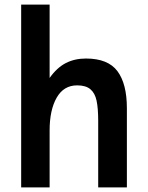

<svg xmlns="http://www.w3.org/2000/svg" viewBox="-20 -810 640 830"><path d="M71.5 0V-790H194.5V-473Q226 -517.5 264.2 -537.2Q302.5 -557 351.5 -557Q447 -557 487.8 -502.2Q528.5 -447.5 528.5 -342V0H404.5V-287Q404.5 -342 397.5 -374.8Q390.5 -407.5 370.8 -424.2Q351 -441 313.5 -441Q255.5 -441 225 -387.8Q194.5 -334.5 194.5 -246V0Z"/></svg>

Font: JuliaMono Latin
Style: Bold
Weight: 700
Monospace: yes
Designer: cormullion
Foundry: corm
Version: Version 0.038; ttfautohint (v1.8)